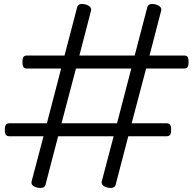

<svg xmlns="http://www.w3.org/2000/svg" viewBox="-20 -916 965 958"><path d="M166 20Q132 12 138 -12L197 -236H28Q15 -236 9.5 -243Q4 -250 4 -268Q4 -286 9.5 -293.5Q15 -301 28 -301H214L285 -574H115Q102 -574 97 -581.5Q92 -589 92 -606Q92 -625 97 -632Q102 -639 115 -639H302L365 -880Q371 -902 406 -894Q440 -884 434 -862L376 -639H652L715 -880Q721 -902 756 -894Q790 -884 784 -862L726 -639H898Q911 -639 916 -632Q921 -625 921 -606Q921 -589 916 -581.5Q911 -574 898 -574H709L637 -301H810Q823 -301 828.5 -293.5Q834 -286 834 -268Q834 -250 828.5 -243Q823 -236 810 -236H620L557 6Q551 27 516 20Q500 16 492.5 7.5Q485 -1 488 -12L547 -236H270L207 6Q201 27 166 20ZM287 -301H564L635 -574H359Z"/></svg>

Font: Playwrite FR Moderne Light
Style: Regular
Weight: 300
Version: Version 1.002